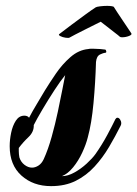

<svg xmlns="http://www.w3.org/2000/svg" viewBox="-20 -627 468 654"><path d="M154 7Q93 7 53 -29Q13 -65 13 -129Q13 -151 18 -175Q23 -199 34 -216Q45 -233 63 -233Q74 -233 79 -226Q91 -249 105 -272Q119 -295 133 -319Q149 -345 170.5 -376.5Q192 -408 220 -432.5Q248 -457 281 -460Q285 -461 289.5 -461Q294 -461 298 -461Q309 -461 321 -460Q333 -459 339 -458Q341 -457 342 -452Q343 -447 337 -447Q333 -447 321 -441.5Q309 -436 307 -416Q305 -346 298.5 -276Q292 -206 279 -159Q273 -135 260 -107Q247 -79 229 -57Q211 -35 191 -27Q211 -27 233.5 -39.5Q256 -52 275.5 -70Q295 -88 305 -102Q327 -133 345.5 -167.5Q364 -202 373 -221Q376 -226 380 -226Q385 -226 389 -220Q393 -214 393 -207Q393 -205 392.5 -203Q392 -201 391 -199Q373 -163 351.5 -126.5Q330 -90 302 -59.5Q274 -29 238 -11Q202 7 154 7ZM89 -56Q100 -56 111 -63Q122 -70 129 -85Q144 -118 156 -161Q168 -204 177 -246.5Q186 -289 192.5 -322.5Q199 -356 202 -371Q187 -353 165.5 -320Q144 -287 124.5 -254Q105 -221 95 -201Q96 -178 77 -160Q58 -142 44 -123V-112Q44 -108 44.5 -102Q45 -96 46 -91Q51 -75 63.5 -65.5Q76 -56 89 -56ZM217 -499Q214 -497 203.5 -498.5Q193 -500 185.5 -504Q178 -508 182 -511Q200 -525 223.5 -542.5Q247 -560 269.5 -576.5Q292 -593 306 -602Q309 -604 321 -605.5Q333 -607 345 -607Q353 -607 360 -606Q367 -605 368 -603Q371 -598 379.5 -585Q388 -572 398.5 -556.5Q409 -541 417 -529Q425 -517 427 -514Q431 -509 419.5 -504.5Q408 -500 396 -500Q390 -500 388 -502Q384 -506 370 -516.5Q356 -527 342.5 -538Q329 -549 323 -553Q317 -550 302 -542.5Q287 -535 269 -526Q251 -517 236.5 -509.5Q222 -502 217 -499Z"/></svg>

Font: Praise
Style: Regular
Weight: 400
Designer: Robert E. Leuschke
Foundry: Robert E. Leuschke
Version: Version 1.100; ttfautohint (v1.8.3)